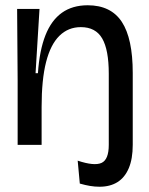

<svg xmlns="http://www.w3.org/2000/svg" viewBox="-20 -550 565 729"><path d="M358 159Q340 159 322 156Q304 153 283 147L275 60Q338 81 365.5 68.5Q393 56 393 0V-29H484V0Q484 53 469 88.5Q454 124 426 141.5Q398 159 358 159ZM47 0V-245L45 -516H130L115 -272H124Q130 -359 152.5 -416Q175 -473 215 -501.5Q255 -530 313 -530Q401 -530 442.5 -467Q484 -404 484 -273V0H393V-270Q393 -361 368 -404Q343 -447 287 -447Q239 -447 205.5 -414Q172 -381 155 -314.5Q138 -248 138 -144V0Z"/></svg>

Font: Bricolage Grotesque 96pt
Style: Regular
Weight: 400
Version: Version 1.001;gftools[0.9.33.dev8+g029e19f]